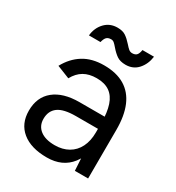

<svg xmlns="http://www.w3.org/2000/svg" viewBox="-172 -809 852 927"><g transform="rotate(30 254.5 -345.0)"><path d="M373.8 -82.2V-263.8Q373.8 -322.8 360.7 -362.1Q347.6 -401.3 319.7 -420.8Q291.8 -440.3 247 -440.3Q205.3 -440.3 176.2 -423.4Q147.1 -406.6 127.7 -371.1L56.4 -399.5Q85.5 -453.3 132.5 -482.7Q179.5 -512 247 -512Q316.2 -512 362 -484.6Q407.8 -457.2 430.7 -403.4Q453.5 -349.7 453.2 -270.5L452.4 0H378.5ZM40.8 -141Q40.8 -216.4 91.3 -257.4Q141.8 -298.4 232.6 -298.4H376.2V-231.4H251.1Q183.1 -231.4 152.4 -208.9Q121.7 -186.3 121.7 -142.1Q121.7 -102.8 150.7 -80.5Q179.7 -58.3 231.6 -58.3Q274.9 -58.3 307.2 -76.7Q339.4 -95.1 356.6 -129.7Q373.8 -164.3 373.8 -211.2H407.9Q407.9 -107.4 361.4 -47.7Q314.9 12 228.4 12Q139.8 12 90.3 -28.4Q40.8 -68.7 40.8 -141ZM248.2 -612.7Q237.2 -625.7 230 -631.7Q222.8 -637.7 213.3 -637.7Q196.7 -637.7 188.2 -629.2Q179.8 -620.8 174.8 -600.3H110.5Q114.5 -643.3 142 -672.7Q169.5 -702 212.3 -702Q240.7 -702 257.8 -690.6Q275 -679.2 293.8 -658Q305.7 -644.2 314.2 -637.1Q322.8 -630 333.7 -630Q350.8 -630 358.8 -639.2Q366.7 -648.3 369.7 -668.2H434Q428.3 -624.5 402.1 -595.1Q375.8 -565.7 333.8 -565.7Q303.8 -565.7 285.4 -578.2Q267 -590.7 248.2 -612.7Z"/></g></svg>

Font: Oak Sans Light
Style: Regular
Weight: 400
Designer: Erik Kennedy, Walven
Foundry: Erik Kennedy, Walven
Version: Version 1.100;Glyphs 3.1.2 (3151)